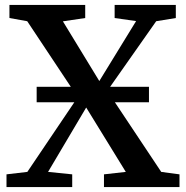

<svg xmlns="http://www.w3.org/2000/svg" viewBox="-20 -763 758 783"><path d="M91.5 -62 297 -366.5 91 -676.5 18.5 -689.5V-743H327.5V-689.5L236.5 -676L385 -432.5L535 -677L447.5 -689.5V-743H697V-689.5L617 -676.5L417.5 -392.5L637.5 -62L712 -52V0H404V-52L493 -62L331.5 -324.5L176 -62L274.5 -52V0H6.5V-52ZM587.5 -409V-346H129.5V-409Z"/></svg>

Font: Merriweather 24pt SemiBold
Style: Regular
Weight: 600
Designer: Eben Sorkin
Foundry: Eben Sorkin
Version: Version 2.100